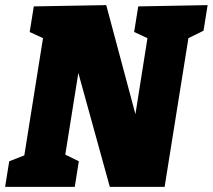

<svg xmlns="http://www.w3.org/2000/svg" viewBox="-32 -730 831 750"><path d="M508 -705 779 -710 763 -610 704 -581 611 0H397L274 -445L223 -126L276 -100L260 0H-12L4 -100L63 -123L136 -581L84 -605L100 -705L383 -710L497 -284L544 -581L492 -605Z"/></svg>

Font: Bitter Black
Style: Italic
Weight: 900
Italic angle: -9°
Designer: Sol Matas, and Bitter project Authors
Foundry: Sol Matas
Version: Version 2.001